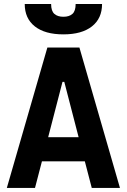

<svg xmlns="http://www.w3.org/2000/svg" viewBox="-20 -928 626 948"><path d="M13.7 0 213.9 -693.4H372.1L572.3 0H433.1L398.9 -131.3H187L152.8 0ZM217.8 -250.5H368.2L297.4 -523.9H288.6ZM293 -758.3Q202.1 -758.3 152.1 -797.6Q102.1 -836.9 102.1 -908.2H232.4Q232.4 -873.5 248.5 -859.4Q264.6 -845.2 293 -845.2Q321.8 -845.2 337.6 -859.4Q353.5 -873.5 353.5 -908.2H483.9Q483.9 -836.9 433.8 -797.6Q383.8 -758.3 293 -758.3Z"/></svg>

Font: Cascadia Code PL
Style: Bold
Weight: 700
Monospace: yes
Designer: Aaron Bell
Foundry: Saja Typeworks
Version: Version 2404.023; ttfautohint (v1.8.4)